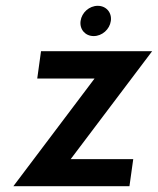

<svg xmlns="http://www.w3.org/2000/svg" viewBox="-20 -640 543 660"><path d="M503 -464H121L108 -370H305L26 0H425L438 -93H223ZM316 -620C287 -620 261 -597 257 -568C253 -539 273 -516 302 -516C331 -516 357 -539 361 -568C365 -597 345 -620 316 -620Z"/></svg>

Font: Hussar Tani
Style: Kurs
Weight: 700
Foundry: Cannot Into Space Fonts
Version: Version 0.92